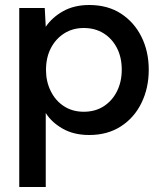

<svg xmlns="http://www.w3.org/2000/svg" viewBox="-20 -528 653 768"><path d="M57 220V-496H159L163 -421Q189 -459 233 -483.5Q277 -508 337 -508Q411 -508 464 -473.5Q517 -439 546 -380.5Q575 -322 575 -249Q575 -176 546 -116.5Q517 -57 463.5 -22.5Q410 12 337 12Q275 12 230.5 -13.5Q186 -39 163 -76V220ZM315 -81Q361 -81 395 -103Q429 -125 448 -163Q467 -201 467 -249Q467 -299 447.5 -336.5Q428 -374 394 -395Q360 -416 315 -416Q271 -416 237 -394.5Q203 -373 183.5 -335.5Q164 -298 164 -248Q164 -202 183 -163.5Q202 -125 236 -103Q270 -81 315 -81Z"/></svg>

Font: Rethink Sans Medium
Style: Regular
Weight: 500
Designer: The Rethink Sans project authors (Hans Thiessen). DM Sans designed by Colophon Foundry.
Foundry: Rethink Communications LLC
Version: Version 1.001